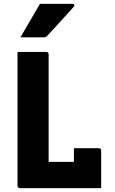

<svg xmlns="http://www.w3.org/2000/svg" viewBox="-20 -967 590 987"><path d="M81 0Q79 0 77 -1Q75 -2 73.5 -3.5Q72 -5 71 -7Q70 -9 70 -11Q70 -87 70 -163Q70 -239 70 -315.5Q70 -392 70 -468Q70 -544 70 -620Q70 -640 70 -660Q70 -680 70 -700Q108 -700 145 -700Q182 -700 219 -700Q222 -700 224.5 -698.5Q227 -697 228.5 -694.5Q230 -692 230 -689Q230 -621 230 -551.5Q230 -482 230 -412Q230 -342 230 -272.5Q230 -203 230 -135H379Q409 -135 429.5 -128Q450 -121 463.5 -105Q477 -89 485.5 -63.5Q494 -38 500 0ZM360 -205Q383 -205 404 -205Q425 -205 445.5 -205Q466 -205 489 -205Q492 -205 494.5 -203.5Q497 -202 498.5 -199.5Q500 -197 500 -194Q500 -175 500 -150Q500 -125 500 -97.5Q500 -70 500 -44.5Q500 -19 500 0Q447 -5 416 -21Q385 -37 372.5 -62.5Q360 -88 360 -121Q360 -134 360 -149Q360 -164 360 -179Q360 -194 360 -205ZM185 -947Q227 -947 251 -947Q275 -947 297 -947Q319 -947 354 -947Q360 -947 362 -942.5Q364 -938 360 -933Q341 -912 326.5 -896Q312 -880 298 -864.5Q284 -849 266 -829.5Q248 -810 221 -781Q219 -779 215 -777Q211 -775 205 -775Q174 -775 154.5 -775Q135 -775 119.5 -775Q104 -775 85 -775Q103 -806 119 -833.5Q135 -861 151.5 -889Q168 -917 185 -947Z"/></svg>

Font: Recursive ExtraBold
Style: Regular
Weight: 800
Version: Version 1.085